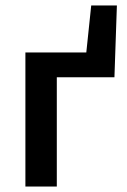

<svg xmlns="http://www.w3.org/2000/svg" viewBox="-20 -683 465 703"><path d="M73 0V-491H296L314 -663H408L399 -400H188V0Z"/></svg>

Font: Giro Semibold
Style: Regular
Weight: 600
Designer: Paul D. Hunt
Foundry: Adobe Systems Incorporated
Version: Version 1.000;PS 1.0;hotconv 1.0.88;makeotf.lib2.5.647800